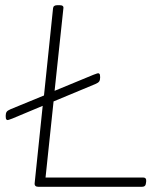

<svg xmlns="http://www.w3.org/2000/svg" viewBox="-20 -722 620 742"><path d="M129 0Q112 0 114 -15L145 -313L28 -264Q12 -258 10 -258Q7 -258 4.5 -260.5Q2 -263 2 -274Q2 -284 5.5 -289.5Q9 -295 21 -300L150 -353L185 -690Q186 -702 202 -702H210Q227 -702 225 -690L191 -371L341 -433Q357 -439 359 -439Q362 -439 364.5 -436.5Q367 -434 367 -423Q367 -413 363.5 -407.5Q360 -402 348 -397L187 -330L156 -36H533Q546 -36 545 -22L544 -14Q543 0 528 0Z"/></svg>

Font: Asap Expanded Expanded Thin
Style: Italic
Weight: 100
Width: 7
Italic angle: -6°
Designer: Pablo Cosgaya
Foundry: Omnibus-Type
Version: Version 3.001; ttfautohint (v1.8.4.7-5d5b)